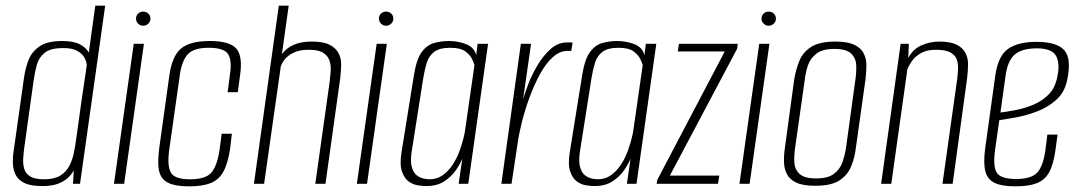

<svg xmlns="http://www.w3.org/2000/svg" viewBox="-20 -650 3815 679"><path d="M129 8Q89 8 67 -2.5Q45 -13 35.5 -31.5Q26 -50 25.5 -75Q25 -100 30 -128L65 -376Q70 -410 81.5 -439Q93 -468 120.5 -486.5Q148 -505 200 -505Q241 -505 263 -493Q285 -481 294 -464L317 -630H352L263 0H238L241 -47Q233 -33 219.5 -20.5Q206 -8 184.5 0Q163 8 129 8ZM136 -16Q172 -16 193 -29Q214 -42 225 -63Q236 -84 241 -108.5Q246 -133 249 -155Q258 -222 267.5 -288Q277 -354 287 -420Q286 -432 278.5 -446Q271 -460 253.5 -470Q236 -480 204 -480Q158 -480 137.5 -463Q117 -446 110 -420Q103 -394 99 -366L66 -129Q63 -108 62 -88Q61 -68 66 -52Q71 -36 87 -26Q103 -16 136 -16Z M383 0 453 -495H489L419 0ZM486 -559Q476 -559 468.5 -566.5Q461 -574 461 -584Q461 -595 468.5 -602Q476 -609 486 -609Q497 -609 504.5 -602Q512 -595 512 -584Q512 -574 504.5 -566.5Q497 -559 486 -559Z M650 9Q616 9 592.5 3Q569 -3 556 -17.5Q543 -32 540.5 -58.5Q538 -85 543 -125L579 -384Q589 -453 621 -479Q653 -505 722 -505Q791 -505 815 -479Q839 -453 829 -384L821 -324H785L793 -385Q801 -435 787 -458Q773 -481 718 -481Q665 -481 644 -458Q623 -435 616 -385L578 -117Q571 -61 585 -38.5Q599 -16 652 -16Q706 -16 726.5 -38.5Q747 -61 756 -117L764 -177H800L794 -125Q786 -72 770 -43Q754 -14 725 -2.5Q696 9 650 9Z M878 0 966 -630H1001L977 -459Q993 -480 1018.5 -491.5Q1044 -503 1083 -503Q1124 -503 1146 -491.5Q1168 -480 1177.5 -461.5Q1187 -443 1186.5 -420Q1186 -397 1183 -372L1131 0H1095L1146 -362Q1148 -379 1149.5 -398.5Q1151 -418 1145.5 -435Q1140 -452 1123.5 -463Q1107 -474 1072 -474Q1039 -474 1018 -463.5Q997 -453 986.5 -439.5Q976 -426 973 -415L914 0Z M1242 0 1312 -495H1348L1278 0ZM1345 -559Q1335 -559 1327.5 -566.5Q1320 -574 1320 -584Q1320 -595 1327.5 -602Q1335 -609 1345 -609Q1356 -609 1363.5 -602Q1371 -595 1371 -584Q1371 -574 1363.5 -566.5Q1356 -559 1345 -559Z M1487 8Q1476 8 1458.5 5.5Q1441 3 1425.5 -8Q1410 -19 1401.5 -43.5Q1393 -68 1400 -112L1444 -385Q1453 -441 1471.5 -466Q1490 -491 1515.5 -498Q1541 -505 1568 -505Q1599 -505 1628 -494Q1657 -483 1664 -455L1669 -495H1706L1636 0H1602L1615 -89Q1607 -69 1591 -46.5Q1575 -24 1550 -8Q1525 8 1487 8ZM1499 -16Q1526 -16 1546.5 -31Q1567 -46 1581.5 -68.5Q1596 -91 1605 -116Q1614 -141 1619 -161Q1624 -181 1625 -191L1658 -420Q1656 -427 1649.5 -441Q1643 -455 1626 -468Q1609 -481 1572 -481Q1535 -481 1516 -467Q1497 -453 1489.5 -429Q1482 -405 1477 -375L1435 -108Q1431 -76 1437 -57Q1443 -38 1454.5 -29.5Q1466 -21 1478.5 -18.5Q1491 -16 1499 -16Z M1753 0 1822 -495H1858L1830 -299Q1835 -317 1847.5 -350.5Q1860 -384 1880 -418Q1900 -452 1926.5 -476Q1953 -500 1986 -500Q1990 -500 1996 -500Q2002 -500 2005 -499L2000 -469Q1998 -470 1993.5 -470Q1989 -470 1984 -470Q1958 -469 1934 -447Q1910 -425 1890 -388.5Q1870 -352 1854 -309Q1838 -266 1827 -223.5Q1816 -181 1811 -146L1789 0Z M2082 8Q2071 8 2053.5 5.5Q2036 3 2020.5 -8Q2005 -19 1996.5 -43.5Q1988 -68 1995 -112L2039 -385Q2048 -441 2066.5 -466Q2085 -491 2110.5 -498Q2136 -505 2163 -505Q2194 -505 2223 -494Q2252 -483 2259 -455L2264 -495H2301L2231 0H2197L2210 -89Q2202 -69 2186 -46.5Q2170 -24 2145 -8Q2120 8 2082 8ZM2094 -16Q2121 -16 2141.5 -31Q2162 -46 2176.5 -68.5Q2191 -91 2200 -116Q2209 -141 2214 -161Q2219 -181 2220 -191L2253 -420Q2251 -427 2244.5 -441Q2238 -455 2221 -468Q2204 -481 2167 -481Q2130 -481 2111 -467Q2092 -453 2084.5 -429Q2077 -405 2072 -375L2030 -108Q2026 -76 2032 -57Q2038 -38 2049.5 -29.5Q2061 -21 2073.5 -18.5Q2086 -16 2094 -16Z M2302 0 2305 -15 2543 -468H2377L2381 -495H2589L2587 -478L2349 -29H2524L2519 0Z M2595 0 2665 -495H2701L2631 0ZM2698 -559Q2688 -559 2680.5 -566.5Q2673 -574 2673 -584Q2673 -595 2680.5 -602Q2688 -609 2698 -609Q2709 -609 2716.5 -602Q2724 -595 2724 -584Q2724 -574 2716.5 -566.5Q2709 -559 2698 -559Z M2863 7Q2820 7 2796.5 -4Q2773 -15 2763 -34Q2753 -53 2752.5 -77.5Q2752 -102 2756 -129L2789 -371Q2795 -405 2807 -435Q2819 -465 2848.5 -484Q2878 -503 2935 -503Q2977 -503 3000.5 -492Q3024 -481 3034 -462Q3044 -443 3044 -420Q3044 -397 3041 -371L3007 -129Q3003 -93 2990 -61.5Q2977 -30 2948 -11.5Q2919 7 2863 7ZM2866 -19Q2908 -19 2929.5 -35.5Q2951 -52 2959.5 -77Q2968 -102 2972 -128L3005 -368Q3009 -395 3008 -419.5Q3007 -444 2990 -460.5Q2973 -477 2931 -477Q2889 -477 2867.5 -460.5Q2846 -444 2837.5 -419.5Q2829 -395 2826 -368L2792 -128Q2788 -102 2789 -77Q2790 -52 2807 -35.5Q2824 -19 2866 -19Z M3096 0 3165 -495H3194L3192 -445Q3209 -477 3239.5 -490Q3270 -503 3301 -503Q3342 -503 3364 -491.5Q3386 -480 3395 -461.5Q3404 -443 3403.5 -420Q3403 -397 3400 -372L3349 0H3313L3364 -363Q3367 -383 3368 -403Q3369 -423 3364 -438.5Q3359 -454 3342 -464Q3325 -474 3290 -474Q3258 -474 3237.5 -462.5Q3217 -451 3206 -435.5Q3195 -420 3189 -406L3132 0Z M3571 9Q3525 9 3499 -2.5Q3473 -14 3465 -43Q3457 -72 3464 -125L3500 -384Q3510 -453 3545.5 -477.5Q3581 -502 3645 -502Q3719 -502 3744.5 -471.5Q3770 -441 3754 -367Q3745 -323 3715 -296.5Q3685 -270 3646.5 -255.5Q3608 -241 3571.5 -234.5Q3535 -228 3514 -225L3499 -120Q3491 -62 3505 -39.5Q3519 -17 3573 -17Q3627 -17 3648 -39.5Q3669 -62 3677 -119L3684 -174H3720L3713 -122Q3706 -70 3691 -42Q3676 -14 3647.5 -2.5Q3619 9 3571 9ZM3518 -252Q3542 -255 3573 -261Q3604 -267 3634 -279.5Q3664 -292 3686.5 -314Q3709 -336 3717 -369Q3730 -421 3716 -450Q3702 -479 3647 -479Q3594 -479 3568.5 -457Q3543 -435 3536 -381Z"/></svg>

Font: Alumni Sans ExtraLight
Style: Italic
Weight: 250
Italic angle: -8°
Version: Version 1.016